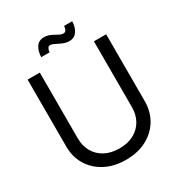

<svg xmlns="http://www.w3.org/2000/svg" viewBox="-210 -1045 1115 1197"><g transform="rotate(-30 347.0 -447.0)"><path d="M542 -727.5H629.9V-246.1Q629.9 -171.4 595 -113Q560.1 -54.7 496.6 -21Q433.1 12.7 347.7 12.7Q262.2 12.7 198.5 -21Q134.8 -54.7 99.6 -113Q64.5 -171.4 64.5 -246.1V-727.5H152.3V-252.9Q152.3 -199.7 175.8 -158.2Q199.2 -116.7 243.2 -93Q287.1 -69.3 347.7 -69.3Q408.2 -69.3 451.7 -93Q495.1 -116.7 518.6 -158.2Q542 -199.7 542 -252.9ZM411.1 -804.7Q393.6 -804.7 376.5 -810.5Q359.4 -816.4 343.8 -824.5Q328.1 -832.5 315.2 -838.4Q302.2 -844.2 293.5 -844.2Q280.8 -844.2 274.9 -832Q269 -819.8 268.1 -806.2H208Q209.5 -849.1 228 -877.4Q246.6 -905.8 285.2 -905.8Q303.7 -905.8 319.8 -899.7Q335.9 -893.6 350.1 -885.3Q364.3 -877 377.2 -870.8Q390.1 -864.7 402.3 -864.7Q414.6 -864.7 420.7 -874Q426.8 -883.3 429.2 -903.8H487.3Q485.8 -858.9 466.1 -831.8Q446.3 -804.7 411.1 -804.7Z"/></g></svg>

Font: Inter Tight
Style: Regular
Weight: 400
Designer: Rasmus Andersson
Foundry: rsms
Version: Version 3.002